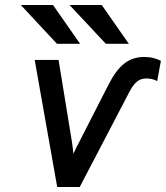

<svg xmlns="http://www.w3.org/2000/svg" viewBox="-20 -752 667 772"><path d="M210 0 119.5 -511H215.5L269 -183Q270.5 -172 272.2 -159.8Q274 -147.5 275 -134Q279 -142.5 286.2 -157.2Q293.5 -172 299.5 -183L417 -413Q447 -471.5 480.5 -497.2Q514 -523 559.5 -523Q580 -523 597.5 -518.5Q615 -514 627 -507.5L612 -426Q601 -432 590 -434.2Q579 -436.5 568.5 -436.5Q546.5 -436.5 531.2 -424.2Q516 -412 501 -384L300.5 0ZM209 -576 63.5 -732H193L302 -576ZM405.5 -576 259.5 -732H389L498 -576Z"/></svg>

Font: Overpass Medium
Style: Italic
Weight: 500
Italic angle: -10°
Designer: Delve Withrington, Dave Bailey, Thomas Jockin
Foundry: Delve Fonts LLC
Version: Version 4.000